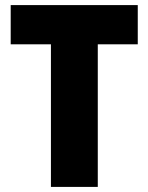

<svg xmlns="http://www.w3.org/2000/svg" viewBox="-20 -734 583 754"><path d="M364 0V-560H521V-714H22V-560H180V0Z"/></svg>

Font: Noto Sans Thai Looped SemiCondensed Black
Style: Regular
Weight: 900
Width: 4
Designer: Sasikarn Vongin, Ben Mitchell
Foundry: The Fontpad Ltd
Version: Version 1.001